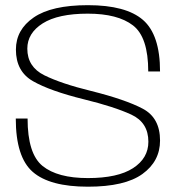

<svg xmlns="http://www.w3.org/2000/svg" viewBox="-20 -700 694 724"><path d="M311.5 4Q451 4 517.2 -44Q583.5 -92 583.5 -170Q583.5 -255.5 518.5 -290Q453.5 -324.5 323.5 -357Q211 -384.5 147 -416.2Q83 -448 83 -516.5Q83 -575 141 -611.8Q199 -648.5 311 -648.5Q424 -648.5 481.5 -604.2Q539 -560 539 -430.5H583.5Q583.5 -569 519.2 -624.8Q455 -680.5 311.5 -680.5Q174.5 -680.5 107.2 -634.2Q40 -588 40 -513Q40 -430.5 104.5 -393.8Q169 -357 296.5 -325.5Q411 -297.5 475.2 -267.8Q539.5 -238 539.5 -165.5Q539.5 -103.5 481.8 -66Q424 -28.5 311.5 -28.5Q197 -28.5 140.5 -74.2Q84 -120 84 -253H39.5Q39.5 -107.5 103.5 -51.8Q167.5 4 311.5 4Z"/></svg>

Font: Anybody SemiExpanded ExtraLight
Style: Regular
Weight: 250
Width: 6
Version: Version 1.113;gftools[0.9.25]